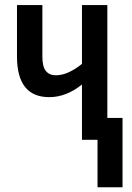

<svg xmlns="http://www.w3.org/2000/svg" viewBox="-20 -562 529 772"><path d="M411.6 -541.5V-87.9H472.7V190.9H372.1V0H309.6V-222.2Q246.1 -171.4 178.2 -171.4Q48.3 -171.4 48.3 -335V-541.5H150.4V-333Q150.4 -294.4 164.3 -276.9Q178.2 -259.3 204.1 -259.3Q230.5 -259.3 257.6 -272Q284.7 -284.7 309.6 -305.2V-541.5Z"/></svg>

Font: Open Sans Condensed SemiBold
Style: Regular
Weight: 600
Width: 3
Designer: Monotype Design Team
Foundry: Monotype Imaging Inc.
Version: Version 3.000; ttfautohint (v1.8.4)